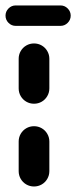

<svg xmlns="http://www.w3.org/2000/svg" viewBox="-27 -676 276 696"><path d="M-7 -619.3Q-7 -634.4 3.9 -645.4Q14.8 -656.3 30 -656.3H192.2Q207.4 -656.3 218.3 -645.4Q229.3 -634.4 229.3 -619.3Q229.3 -604.1 218.3 -593.1Q207.4 -582.2 192.2 -582.2H30Q14.8 -582.2 3.9 -593.1Q-7 -604.1 -7 -619.3ZM96.3 0Q81.1 0 68.3 -7.4Q55.6 -14.8 48.1 -27.6Q40.7 -40.4 40.7 -55.6V-163Q40.7 -178.1 48.1 -190.9Q55.6 -203.7 68.3 -211.1Q81.1 -218.5 96.3 -218.5Q111.5 -218.5 124.3 -211.1Q137 -203.7 144.4 -190.9Q151.9 -178.1 151.9 -163V-55.6Q151.9 -40.4 144.4 -27.6Q137 -14.8 124.3 -7.4Q111.5 0 96.3 0ZM96.3 -300Q81.1 -300 68.3 -307.4Q55.6 -314.8 48.1 -327.6Q40.7 -340.4 40.7 -355.6V-463Q40.7 -478.1 48.1 -490.9Q55.6 -503.7 68.3 -511.1Q81.1 -518.5 96.3 -518.5Q111.5 -518.5 124.3 -511.1Q137 -503.7 144.4 -490.9Q151.9 -478.1 151.9 -463V-355.6Q151.9 -340.4 144.4 -327.6Q137 -314.8 124.3 -307.4Q111.5 -300 96.3 -300Z"/></svg>

Font: 26F Galaxy Sans Black
Style: Regular
Weight: 900
Designer: C₂₉H₂₅N₃O₅
Version: Version 1.100